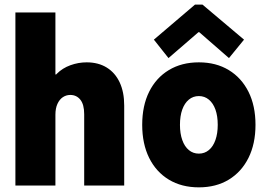

<svg xmlns="http://www.w3.org/2000/svg" viewBox="-20 -806 1165 834"><path d="M46.9 0V-752H220.7V-482.4H251L195.3 -423.8Q202.1 -460.9 226.8 -485.6Q251.5 -510.3 285.9 -522.7Q320.3 -535.2 356.4 -535.2Q407.2 -535.2 443.8 -512.5Q480.5 -489.7 500 -447.8Q519.5 -405.8 519.5 -347.7V0H345.7V-309.6Q345.7 -352.1 329.1 -372.8Q312.5 -393.6 285.2 -393.6Q267.6 -393.6 252.9 -383.8Q238.3 -374 229.5 -354.7Q220.7 -335.4 220.7 -307.6V0Z M843.8 7.8Q769 7.8 713.6 -25.6Q658.2 -59.1 627.9 -120.1Q597.7 -181.2 597.7 -263.7Q597.7 -346.7 627.9 -407.5Q658.2 -468.3 713.6 -501.7Q769 -535.2 843.8 -535.2Q918.5 -535.2 973.6 -501.7Q1028.8 -468.3 1059.3 -407.5Q1089.8 -346.7 1089.8 -263.7Q1089.8 -181.2 1059.3 -120.1Q1028.8 -59.1 973.6 -25.6Q918.5 7.8 843.8 7.8ZM843.8 -138.7Q868.7 -138.7 887.2 -154.1Q905.8 -169.4 915.8 -197.8Q925.8 -226.1 925.8 -263.7Q925.8 -302.2 915.8 -330.1Q905.8 -357.9 887.2 -373.3Q868.7 -388.7 843.8 -388.7Q818.8 -388.7 800.3 -373.3Q781.7 -357.9 771.7 -330.1Q761.7 -302.2 761.7 -263.7Q761.7 -226.1 771.7 -197.8Q781.7 -169.4 800.3 -154.1Q818.8 -138.7 843.8 -138.7ZM711.9 -553.7 648.4 -633.8 827.1 -786.1H859.4L1040 -633.8L974.6 -553.7L845.7 -666H841.8Z"/></svg>

Font: Reddit Mono Black
Style: Regular
Weight: 900
Monospace: yes
Designer: Stephen Hutchings
Foundry: Reddit
Version: Version 1.014